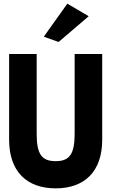

<svg xmlns="http://www.w3.org/2000/svg" viewBox="-20 -1009 617 1052"><path d="M220 -808 301 -779 466 -920 349 -989ZM389 -713V-275C389 -162 359 -126 285 -126C210 -126 181 -162 181 -275V-713H30V-243C30 -69 127 23 285 23C443 23 540 -69 540 -243V-713Z"/></svg>

Font: Bluebird
Style: SfBdNrw
Weight: 700
Designer: Jasper
Foundry: Cannot Into Space Fonts
Version: Version 0.98